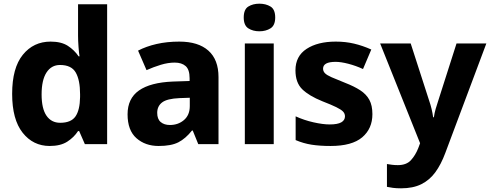

<svg xmlns="http://www.w3.org/2000/svg" viewBox="-20 -783 2662 1043"><path d="M250 10Q160 10 103 -62Q46 -134 46 -273Q46 -414 104 -485.5Q162 -557 255 -557Q313 -557 348.5 -534Q384 -511 407 -477H412Q409 -495 406.5 -528.5Q404 -562 404 -590V-760H562V0H441L410 -71H404Q382 -37 345.5 -13.5Q309 10 250 10ZM307 -116Q366 -116 390 -150.5Q414 -185 415 -256V-271Q415 -348 391.5 -389Q368 -430 306 -430Q259 -430 232.5 -389Q206 -348 206 -270Q206 -193 232.5 -154.5Q259 -116 307 -116Z M954 -557Q1057 -557 1112 -508Q1167 -459 1167 -364V0H1057L1027 -74H1023Q988 -30 949 -10Q910 10 842 10Q769 10 721 -32.5Q673 -75 673 -162Q673 -248 735 -291.5Q797 -335 919 -340L1010 -343V-358Q1010 -405 988.5 -424Q967 -443 929 -443Q893 -443 853.5 -431Q814 -419 776 -402L730 -508Q774 -531 830.5 -544Q887 -557 954 -557ZM955 -250Q887 -247 860.5 -226.5Q834 -206 834 -170Q834 -136 853 -120Q872 -104 903 -104Q948 -104 979.5 -131Q1011 -158 1011 -207V-252Z M1389 -763Q1424 -763 1449.5 -747.5Q1475 -732 1475 -688Q1475 -645 1449.5 -629Q1424 -613 1389 -613Q1354 -613 1329 -629Q1304 -645 1304 -688Q1304 -732 1329 -747.5Q1354 -763 1389 -763ZM1467 -547V0H1310V-547Z M2003 -163Q2003 -84 1947.5 -37Q1892 10 1776 10Q1717 10 1672.5 3Q1628 -4 1586 -22V-151Q1632 -130 1683 -118.5Q1734 -107 1771 -107Q1814 -107 1834 -118.5Q1854 -130 1854 -151Q1854 -166 1843.5 -177Q1833 -188 1806.5 -201Q1780 -214 1731 -233Q1659 -262 1622 -298Q1585 -334 1585 -401Q1585 -478 1645.5 -517.5Q1706 -557 1804 -557Q1857 -557 1903.5 -546Q1950 -535 1997 -514L1952 -408Q1913 -426 1872.5 -436.5Q1832 -447 1803 -447Q1735 -447 1735 -410Q1735 -396 1745 -385.5Q1755 -375 1781 -363.5Q1807 -352 1855 -333Q1904 -314 1937 -292.5Q1970 -271 1986.5 -240.5Q2003 -210 2003 -163Z M2045 -547H2211L2312 -234Q2319 -214 2324.5 -191Q2330 -168 2333 -146H2337Q2340 -168 2346.5 -191Q2353 -214 2360 -234L2460 -547H2622L2399 48Q2376 110 2345 152.5Q2314 195 2269 217.5Q2224 240 2159 240Q2133 240 2114.5 237.5Q2096 235 2082 232V108Q2093 110 2108.5 112Q2124 114 2141 114Q2188 114 2212.5 87Q2237 60 2252 22L2262 -5Z"/></svg>

Font: Noto Sans Oriya
Style: Bold
Weight: 700
Designer: Amélie Bonet and Sol Matas
Foundry: Google LLC
Version: Version 2.006; ttfautohint (v1.8.4.7-5d5b)